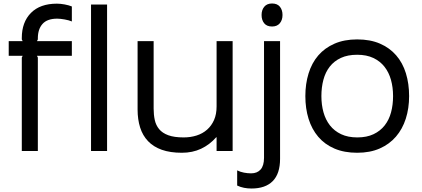

<svg xmlns="http://www.w3.org/2000/svg" viewBox="-20 -866 2421 1101"><path d="M392 -546H192L197 -536V0H105V-536L110 -546H30V-630H110L105 -640V-648Q105 -739 157.5 -792Q210 -845 306 -845Q327 -845 351 -840.5Q375 -836 392 -829V-743Q376 -750 350.5 -754.5Q325 -759 308 -759Q251 -759 224 -729Q197 -699 197 -646V-640L192 -630H392Z M594 0H502V-840H594Z M1314 0H1222V-79H1220Q1182 -36 1133 -13Q1084 10 1023 10Q956 10 908 -7Q860 -24 829 -56.5Q798 -89 783.5 -135Q769 -181 769 -238V-630H861V-243Q861 -208 867.5 -178Q874 -148 892.5 -125.5Q911 -103 945 -90.5Q979 -78 1033 -78Q1073 -78 1107.5 -89Q1142 -100 1167.5 -122.5Q1193 -145 1207.5 -178Q1222 -211 1222 -256V-630H1314Z M1600 -780Q1600 -751 1584.5 -732.5Q1569 -714 1540 -714Q1510 -714 1495 -732.5Q1480 -751 1480 -780Q1480 -809 1495.5 -827.5Q1511 -846 1540 -846Q1570 -846 1585 -827.5Q1600 -809 1600 -780ZM1586 45Q1586 130 1544 172.5Q1502 215 1422 215Q1400 215 1379.5 211Q1359 207 1340 198V111Q1358 120 1379 124Q1400 128 1420 128Q1455 128 1474.5 106Q1494 84 1494 39V-630H1586Z M2326 -315Q2326 -245 2307 -185.5Q2288 -126 2250.5 -82.5Q2213 -39 2157.5 -14.5Q2102 10 2028 10Q1954 10 1898 -14Q1842 -38 1805 -81.5Q1768 -125 1749.5 -184.5Q1731 -244 1731 -315Q1731 -385 1749.5 -445Q1768 -505 1805 -548Q1842 -591 1898 -615.5Q1954 -640 2028 -640Q2103 -640 2158.5 -616Q2214 -592 2251.5 -549Q2289 -506 2307.5 -446Q2326 -386 2326 -315ZM2234 -315Q2234 -365 2222 -408Q2210 -451 2185 -483Q2160 -515 2121 -533.5Q2082 -552 2028 -552Q1974 -552 1935 -534Q1896 -516 1871 -484Q1846 -452 1834.5 -408.5Q1823 -365 1823 -315Q1823 -265 1835 -222Q1847 -179 1872 -147Q1897 -115 1936 -96.5Q1975 -78 2029 -78Q2083 -78 2122 -96.5Q2161 -115 2186 -147Q2211 -179 2222.5 -222Q2234 -265 2234 -315Z"/></svg>

Font: TypoPRO Sinkin Sans
Style: 400 Regular
Weight: 400
Designer: Keith Bates
Foundry: K-Type
Version: Sinkin Sans (version 1.0)  by Keith Bates   •   © 2014   www